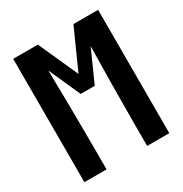

<svg xmlns="http://www.w3.org/2000/svg" viewBox="-171 -863 942 991"><g transform="rotate(-30 300.0 -367.5)"><path d="M47 0V-735H194L300 -499L406 -735H553V0H421V-147Q421 -258 422.5 -369.5Q424 -481 426 -592L342 -404H258L174 -592Q176 -481 177.5 -369.5Q179 -258 179 -147V0Z"/></g></svg>

Font: Iosevka Custom XBdEx
Style: Regular
Weight: 800
Width: 7
Monospace: yes
Designer: Belleve Invis
Foundry: Belleve Invis
Version: Version 11.2.4; ttfautohint (v1.8.4)